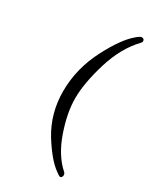

<svg xmlns="http://www.w3.org/2000/svg" viewBox="-231 -880 963 1127"><g transform="rotate(30 250.0 -316.0)"><path d="M376 159Q368 159 343 139Q284 96 215 -14Q140 -137 140 -286Q140 -441 215 -585Q282 -714 344 -767Q371 -791 381 -791Q400 -791 400 -774Q400 -766 393 -760Q309 -672 266 -533Q222 -389 222 -286Q222 -187 264 -66.5Q306 54 380 120Q390 128 390 140Q390 148 385.5 153.5Q381 159 376 159Z"/></g></svg>

Font: LXGW WenKai Mono Lite
Style: Regular
Weight: 400
Monospace: yes
Designer: LXGW / Fontworks Inc.
Foundry: LXGW / Fontworks Inc.
Version: Version 1.520; June 14, 2025